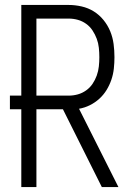

<svg xmlns="http://www.w3.org/2000/svg" viewBox="-20 -755 540 775"><path d="M458 0H391L234 -314H127V0H66V-314H20V-369H66V-735H257Q283 -735 309.5 -729Q336 -723 358.5 -709Q381 -695 398 -674Q415 -653 425 -628.5Q435 -604 438.5 -577.5Q442 -551 442 -524Q442 -501 439.5 -478Q437 -455 429.5 -433Q422 -411 410 -391.5Q398 -372 381 -356.5Q364 -341 343 -330.5Q322 -320 299 -316ZM127 -369H257Q276 -369 294 -374Q312 -379 327.5 -390Q343 -401 353.5 -416.5Q364 -432 370.5 -450Q377 -468 379 -487Q381 -506 381 -524Q381 -543 379 -562Q377 -581 370.5 -598.5Q364 -616 353.5 -632Q343 -648 327.5 -659Q312 -670 294 -675Q276 -680 257 -680H127Z"/></svg>

Font: Iosevka Fixed SS04 Light
Style: Regular
Weight: 300
Monospace: yes
Designer: Belleve Invis
Foundry: Belleve Invis
Version: Version 32.5.0